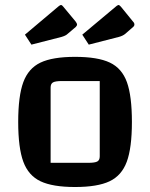

<svg xmlns="http://www.w3.org/2000/svg" viewBox="-20 -739 602 770"><path d="M53 -250Q53 -354 73.5 -409.5Q94 -465 142.5 -488Q191 -511 281 -511Q372 -511 420.5 -488Q469 -465 489 -409.5Q509 -354 509 -250Q509 -146 488.5 -90.5Q468 -35 419.5 -12Q371 11 281 11Q191 11 142.5 -12Q94 -35 73.5 -90.5Q53 -146 53 -250ZM334 -86Q361 -86 370.5 -91.5Q380 -97 380 -112V-414H229Q202 -414 192.5 -408.5Q183 -403 183 -388V-86ZM80 -600 214 -713Q220 -718 224 -719Q229 -719 234 -712L283 -653Q289 -645 289 -641Q289 -636 284 -631L251 -603Q244 -596 227 -591L106 -560ZM310 -600 445 -713Q449 -717 455 -719Q459 -719 465 -712L513 -653Q519 -647 519 -641Q519 -635 514 -631L482 -603Q472 -595 457 -591L336 -560Z"/></svg>

Font: Changa Medium
Style: Regular
Weight: 500
Designer: Eduardo Rodriguez Tunni
Foundry: Eduardo Rodriguez Tunni
Version: Version 2.002; ttfautohint (v1.5) -l 8 -r 50 -G 150 -x 14 -H